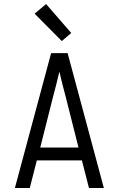

<svg xmlns="http://www.w3.org/2000/svg" viewBox="-20 -934 590 954"><path d="M54 0 234 -670H316L496 0H422L387 -137H163L128 0ZM370 -201 308 -447Q299 -479 291 -512Q283 -545 275 -578Q267 -545 259 -512Q251 -479 242 -447L180 -201ZM287 -730 152 -866 209 -914 334 -770Z"/></svg>

Font: Lode
Style: Regular
Weight: 400
Monospace: yes
Designer: Belleve Invis
Foundry: Belleve Invis
Version: Version 29.2.0; ttfautohint (v1.8.3)